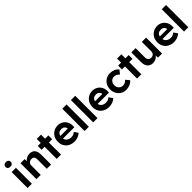

<svg xmlns="http://www.w3.org/2000/svg" viewBox="492 -2645 4507 4507"><g transform="rotate(-45 2746.0 -391.0)"><path d="M153 -638Q112 -638 89 -658Q66 -678 66 -715Q66 -749 89.5 -770.5Q113 -792 153 -792Q194 -792 217 -771.5Q240 -751 240 -715Q240 -680 216.5 -659Q193 -638 153 -638ZM83 0V-529H225V0Z M377 0V-529H513L516 -460Q543 -495 587.5 -517.5Q632 -540 681 -540Q863 -540 863 -324V0H721V-313Q721 -422 630 -418Q582 -418 550.5 -389Q519 -360 519 -318V0Z M1050 0V-402H951V-529H1050V-663H1192V-529H1301V-402H1192V0Z M1639 10Q1553 10 1488.5 -25Q1424 -60 1388.5 -121Q1353 -182 1353 -261Q1353 -343 1387.5 -406Q1422 -469 1483 -504.5Q1544 -540 1622 -541Q1694 -540 1750.5 -506Q1807 -472 1839 -412.5Q1871 -353 1869 -277L1868 -233H1491Q1503 -179 1545.5 -147Q1588 -115 1654 -115Q1689 -115 1718 -126Q1747 -137 1780 -164L1848 -69Q1804 -30 1749 -10Q1694 10 1639 10ZM1624 -419Q1514 -419 1492 -320H1735V-324Q1732 -365 1700.5 -392Q1669 -419 1624 -419Z M1975 0V-740H2117V0Z M2262 0V-740H2404V0Z M2789 10Q2703 10 2638.5 -25Q2574 -60 2538.5 -121Q2503 -182 2503 -261Q2503 -343 2537.5 -406Q2572 -469 2633 -504.5Q2694 -540 2772 -541Q2844 -540 2900.5 -506Q2957 -472 2989 -412.5Q3021 -353 3019 -277L3018 -233H2641Q2653 -179 2695.5 -147Q2738 -115 2804 -115Q2839 -115 2868 -126Q2897 -137 2930 -164L2998 -69Q2954 -30 2899 -10Q2844 10 2789 10ZM2774 -419Q2664 -419 2642 -320H2885V-324Q2882 -365 2850.5 -392Q2819 -419 2774 -419Z M3354 10Q3278 10 3218 -26Q3158 -62 3123.5 -124Q3089 -186 3089 -265Q3089 -344 3123.5 -406Q3158 -468 3218 -504Q3278 -540 3354 -540Q3425 -540 3484 -514Q3543 -488 3576 -442L3498 -348Q3477 -377 3441.5 -396.5Q3406 -416 3367 -416Q3326 -416 3294.5 -396.5Q3263 -377 3245 -343Q3227 -309 3227 -265Q3227 -223 3245.5 -188.5Q3264 -154 3296 -134.5Q3328 -115 3368 -115Q3407 -115 3439.5 -132Q3472 -149 3498 -180L3575 -86Q3541 -43 3481 -16.5Q3421 10 3354 10Z M3717 0V-402H3618V-529H3717V-663H3859V-529H3968V-402H3859V0Z M4242 10Q4156 10 4106 -46.5Q4056 -103 4056 -203V-529H4198V-226Q4198 -171 4224.5 -140Q4251 -109 4298 -109Q4344 -109 4374.5 -138Q4405 -167 4405 -212V-529H4547V0H4412L4409 -73Q4382 -35 4338 -12.5Q4294 10 4242 10Z M4941 10Q4855 10 4790.5 -25Q4726 -60 4690.5 -121Q4655 -182 4655 -261Q4655 -343 4689.5 -406Q4724 -469 4785 -504.5Q4846 -540 4924 -541Q4996 -540 5052.5 -506Q5109 -472 5141 -412.5Q5173 -353 5171 -277L5170 -233H4793Q4805 -179 4847.5 -147Q4890 -115 4956 -115Q4991 -115 5020 -126Q5049 -137 5082 -164L5150 -69Q5106 -30 5051 -10Q4996 10 4941 10ZM4926 -419Q4816 -419 4794 -320H5037V-324Q5034 -365 5002.5 -392Q4971 -419 4926 -419Z M5277 0V-740H5419V0Z"/></g></svg>

Font: Lexend Deca SemiBold
Style: Regular
Weight: 600
Designer: Bonnie Shaver-Troup, Thomas Jockin
Foundry: Lexend
Version: Version 1.008; ttfautohint (v1.8.4.7-5d5b)